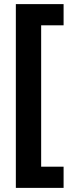

<svg xmlns="http://www.w3.org/2000/svg" viewBox="-20 -748 352 933"><path d="M289 165H57V-728H289V-625H180V62H289Z"/></svg>

Font: Noto Sans Khmer UI Condensed
Style: Bold
Weight: 700
Width: 3
Designer: Danh Hong and the Monotype Design Team
Foundry: Monotype Imaging Inc.
Version: Version 2.002; ttfautohint (v1.8.4.7-5d5b)